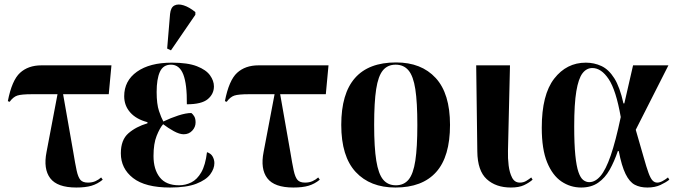

<svg xmlns="http://www.w3.org/2000/svg" viewBox="-20 -828 3025 858"><path d="M321 10Q236 10 204.5 -31.5Q173 -73 188 -149L237 -407H123Q76 -407 57.5 -401Q39 -395 23 -373L15 -376Q33 -469 69.5 -502.5Q106 -536 165 -536H478L466 -407H262L307 -151Q316 -96 322.5 -66Q329 -36 339.5 -24Q350 -12 373 -12Q392 -12 406.5 -18.5Q421 -25 432 -35L439 -25Q416 -6 389 2Q362 10 321 10Z M740 10Q629 10 574.5 -32.5Q520 -75 520 -143Q520 -203 554 -232.5Q588 -262 639 -277V-282Q589 -295 562 -325.5Q535 -356 535 -398Q535 -467 592 -507.5Q649 -548 748 -548Q819 -548 860 -532Q901 -516 918.5 -491.5Q936 -467 936 -442Q936 -408 908.5 -385Q881 -362 815 -362Q816 -452 799 -495.5Q782 -539 744 -539Q709 -539 694.5 -507Q680 -475 680 -417Q680 -363 690.5 -332Q701 -301 710 -285Q743 -301 777 -312Q811 -323 835 -323Q842 -318 848 -308Q854 -298 854 -281Q854 -260 839 -244Q824 -228 801 -228Q782 -228 756.5 -242Q731 -256 709 -273Q694 -256 680 -221Q666 -186 666 -131Q666 -71 694 -35.5Q722 0 780 0Q809 0 835 -13Q861 -26 879.5 -58Q898 -90 905 -148Q923 -142 930.5 -128Q938 -114 938 -99Q938 -74 919.5 -49Q901 -24 857.5 -7Q814 10 740 10ZM744 -603 727 -611 740 -766Q743 -795 759.5 -803.5Q776 -812 801 -804Q826 -796 853 -774V-762Z M1291 10Q1206 10 1174.5 -31.5Q1143 -73 1158 -149L1207 -407H1093Q1046 -407 1027.5 -401Q1009 -395 993 -373L985 -376Q1003 -469 1039.5 -502.5Q1076 -536 1135 -536H1448L1436 -407H1232L1277 -151Q1286 -96 1292.5 -66Q1299 -36 1309.5 -24Q1320 -12 1343 -12Q1362 -12 1376.5 -18.5Q1391 -25 1402 -35L1409 -25Q1386 -6 1359 2Q1332 10 1291 10Z M1747 10Q1634 10 1569.5 -59.5Q1505 -129 1505 -270Q1505 -549 1750 -549Q1863 -549 1927 -479.5Q1991 -410 1991 -270Q1991 -128 1929 -59Q1867 10 1747 10ZM1749 0Q1785 0 1806 -25.5Q1827 -51 1836 -110Q1845 -169 1845 -270Q1845 -371 1836 -429.5Q1827 -488 1805.5 -513.5Q1784 -539 1748 -539Q1712 -539 1691 -513.5Q1670 -488 1661 -429.5Q1652 -371 1652 -270Q1652 -169 1661.5 -110Q1671 -51 1692 -25.5Q1713 0 1749 0Z M2263 10Q2196 10 2155 -27.5Q2114 -65 2113 -151L2108 -536H2259L2250 -154Q2249 -121 2253 -88.5Q2257 -56 2268.5 -34Q2280 -12 2303 -12Q2319 -12 2331.5 -19.5Q2344 -27 2354 -35L2360 -25Q2344 -11 2321.5 -0.5Q2299 10 2263 10Z M2577 10Q2529 10 2489 -17Q2449 -44 2425 -102.5Q2401 -161 2401 -257Q2401 -405 2456.5 -476.5Q2512 -548 2598 -548Q2635 -548 2667.5 -533Q2700 -518 2725 -478.5Q2750 -439 2766 -366H2770L2809 -536H2967L2821 -248Q2843 -173 2856 -126.5Q2869 -80 2878 -55.5Q2887 -31 2896 -21.5Q2905 -12 2917 -12Q2928 -12 2941 -19Q2954 -26 2965 -35L2971 -25Q2956 -13 2931.5 -1.5Q2907 10 2873 10Q2840 10 2816.5 -2.5Q2793 -15 2775.5 -50.5Q2758 -86 2745 -153H2741Q2725 -106 2704.5 -69.5Q2684 -33 2653 -11.5Q2622 10 2577 10ZM2613 -14Q2640 -14 2663.5 -41.5Q2687 -69 2709 -132.5Q2731 -196 2754 -305Q2733 -425 2700 -474.5Q2667 -524 2627 -524Q2601 -524 2583 -500.5Q2565 -477 2555.5 -420.5Q2546 -364 2546 -264Q2546 -184 2551 -134.5Q2556 -85 2565 -59Q2574 -33 2586.5 -23.5Q2599 -14 2613 -14Z"/></svg>

Font: Noto Serif Display SemiCondensed
Style: Bold
Weight: 700
Width: 4
Designer: Monotype Design Team
Foundry: Monotype Imaging Inc.
Version: Version 2.009